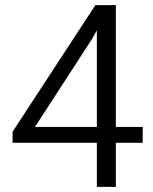

<svg xmlns="http://www.w3.org/2000/svg" viewBox="-20 -731 599 751"><path d="M538.1 -234.4V-172.4H433.1V0H358.9V-172.4H29.3V-215.8L353 -710.9H433.1V-234.4ZM116.7 -234.4H358.9V-612.3L340.3 -579.1Z"/></svg>

Font: Vazirmatn RD UI Light
Style: Regular
Weight: 300
Designer: Saber Rastikerdar
Foundry: Saber Rastikerdar
Version: Version 33.003